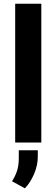

<svg xmlns="http://www.w3.org/2000/svg" viewBox="-20 -770 305 1037"><path d="M203.1 -750V0H62V-750ZM184.1 41.5V76.7Q184.1 122.6 164.1 169.7Q144 216.8 114.3 247.1L44.9 209Q62 182.6 71.8 153.6Q81.5 124.5 81.5 83.5V41.5Z"/></svg>

Font: Vazirmatn RD UI FD
Style: Bold
Weight: 700
Designer: Saber Rastikerdar
Foundry: Saber Rastikerdar
Version: Version 33.003